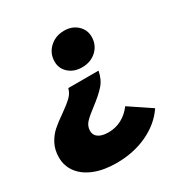

<svg xmlns="http://www.w3.org/2000/svg" viewBox="-173 -681 937 978"><g transform="rotate(-30 295.0 -192.0)"><path d="M218 -438Q218 -486 252.5 -518.5Q287 -551 338 -551Q385 -551 415 -523Q445 -495 445 -455Q445 -406 411 -374.5Q377 -343 326 -343Q279 -343 248.5 -370Q218 -397 218 -438ZM-7 -4Q-7 -49 11 -83Q29 -117 55 -140Q81 -163 122 -191Q163 -220 184 -240.5Q205 -261 211 -287H389Q380 -239 352 -208Q324 -177 275 -140Q236 -111 217 -90.5Q198 -70 198 -42Q198 -17 218.5 -3Q239 11 277 11Q319 11 354.5 -8Q390 -27 416 -62L543 23Q498 90 417 128.5Q336 167 234 167Q162 167 107.5 146Q53 125 23 86Q-7 47 -7 -4Z"/></g></svg>

Font: Montserrat Alternates ExtraBold
Style: Italic
Weight: 800
Italic angle: -11.3°
Designer: Julieta Ulanovsky
Foundry: Julieta Ulanovsky
Version: Version 7.200